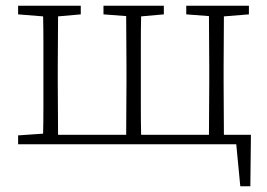

<svg xmlns="http://www.w3.org/2000/svg" viewBox="-20 -502 928 668"><path d="M628 -452V-482H846V-452L759 -445Q759 -405 758.5 -356.5Q758 -308 758 -268V-214Q758 -174 758.5 -124Q759 -74 759 -33H853L851 146H816L802 0H43V-31L130 -37Q131 -78 131 -126Q131 -174 131 -214V-268Q131 -308 131 -356.5Q131 -405 130 -445L43 -452V-482H261V-452L182 -445Q182 -405 181.5 -356.5Q181 -308 181 -268V-214Q181 -174 181.5 -124Q182 -74 182 -33H419Q419 -74 419.5 -124Q420 -174 420 -214V-268Q420 -308 419.5 -357Q419 -406 419 -446L340 -452V-482H550V-452L471 -445Q470 -405 470 -356.5Q470 -308 470 -268V-214Q470 -174 470 -124Q470 -74 471 -33H707Q707 -74 707.5 -124Q708 -174 708 -214V-268Q708 -308 707.5 -357Q707 -406 707 -446Z"/></svg>

Font: Source Serif 4 SmText Light
Style: Regular
Weight: 300
Designer: Frank Grießhammer
Foundry: Adobe
Version: Version 4.005;hotconv 1.1.0;makeotfexe 2.6.0